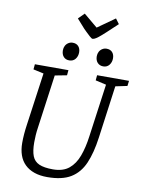

<svg xmlns="http://www.w3.org/2000/svg" viewBox="-107 -1078 865 1161"><g transform="rotate(10 326.0 -497.5)"><path d="M265 11Q220 11 185.5 -1Q151 -13 127.5 -36Q104 -59 92.5 -92Q81 -125 81 -167Q81 -219 90 -280L135 -602L71 -616L74 -648H280L277 -616L204 -602L159 -276Q155 -249 153.5 -227Q152 -205 152 -183Q152 -130 164 -99Q176 -68 206.5 -54.5Q237 -41 291 -41Q353 -41 389.5 -71Q426 -101 445.5 -154Q465 -207 474 -276L519 -601L453 -616L456 -648H652L648 -616L576 -601L532 -279Q519 -183 491 -118.5Q463 -54 409.5 -21.5Q356 11 265 11ZM483 -707Q461 -707 447.5 -721.5Q434 -736 434 -761Q434 -776 440.5 -788.5Q447 -801 459 -808.5Q471 -816 485 -816Q508 -816 520.5 -802Q533 -788 533 -765Q533 -741 519.5 -724Q506 -707 483 -707ZM274 -707Q252 -707 239 -721.5Q226 -736 226 -761Q226 -776 232.5 -788.5Q239 -801 251 -808.5Q263 -816 277 -816Q300 -816 312.5 -802Q325 -788 325 -765Q325 -741 311.5 -724Q298 -707 274 -707ZM390 -860Q385 -860 372 -871.5Q359 -883 346.5 -895.5Q334 -908 330 -912L282 -966L318 -1002L403 -931L509 -1006L532 -975L470 -917Q442 -891 426 -878.5Q410 -866 402 -863Q394 -860 390 -860Z"/></g></svg>

Font: Faustina Light Light
Style: Italic
Weight: 300
Italic angle: -8°
Version: Version 1.200